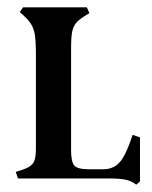

<svg xmlns="http://www.w3.org/2000/svg" viewBox="-20 -487 416 524"><path d="M34 -454 43 -467H217L224 -451Q201 -438 191 -428Q181 -418 177.5 -403Q174 -388 174 -356V-77Q174 -45 183 -35Q192 -25 223 -25H261Q290 -25 307 -44.5Q324 -64 342 -119L362 -112V8L352 17Q339 7 323 3.5Q307 0 275 0H29L23 -18Q48 -25 59 -31.5Q70 -38 74 -49Q78 -60 78 -83V-338Q78 -374 75 -392.5Q72 -411 63 -424Q54 -437 34 -454Z"/></svg>

Font: Katibeh
Style: Regular
Weight: 400
Designer: Arabic design by Kourosh Beigpour, Latin design by Eduardo Tunni, engineering by Lasse Fister
Version: Version 1.0010g